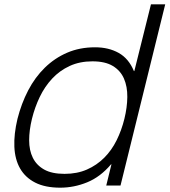

<svg xmlns="http://www.w3.org/2000/svg" viewBox="-20 -859 785 889"><path d="M538 0H472L496 -98H494Q445 -40 384 -15Q323 10 259 10Q189 10 143 -13.5Q97 -37 73 -79Q49 -121 46.5 -179.5Q44 -238 61 -309Q79 -380 110.5 -440.5Q142 -501 187.5 -545.5Q233 -590 291 -615Q349 -640 420 -640Q483 -640 529.5 -614Q576 -588 600 -530H602L679 -839H745ZM556 -309Q569 -362 569.5 -410Q570 -458 554 -495Q538 -532 502.5 -553.5Q467 -575 408 -575Q349 -575 302.5 -553.5Q256 -532 221.5 -495Q187 -458 164 -410Q141 -362 128 -309Q115 -256 115 -209.5Q115 -163 132 -128.5Q149 -94 184.5 -74Q220 -54 279 -54Q337 -54 382.5 -74Q428 -94 462.5 -128.5Q497 -163 520 -209.5Q543 -256 556 -309Z"/></svg>

Font: TypoPRO Sinkin Sans
Style: 300 Light Italic
Weight: 300
Italic angle: -112°
Designer: Keith Bates
Foundry: K-Type
Version: Sinkin Sans (version 1.0)  by Keith Bates   •   © 2014   www